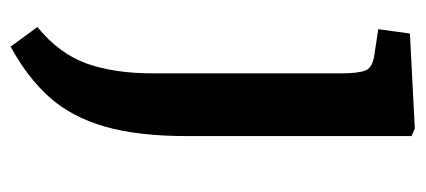

<svg xmlns="http://www.w3.org/2000/svg" viewBox="-234 -318 781 352"><g transform="rotate(90 156.0 -141.5)"><path d="M65 229 29 180Q78 140 96 89.5Q114 39 114 -32V-376Q114 -409 108.5 -422Q103 -435 79 -438L33 -445L41 -503L215 -512L229 -506V-95Q229 -4 211.5 56.5Q194 117 158 157.5Q122 198 65 229Z"/></g></svg>

Font: Literata 12pt Medium
Style: Regular
Weight: 500
Designer: Latin by Veronika Burian and Jose Scaglione. Greek by Irene Vlachou. Cyrillic by Vera Evstafieva.
Foundry: TypeTogether
Version: Version 3.002